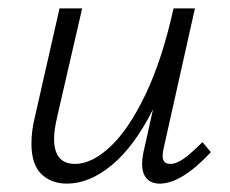

<svg xmlns="http://www.w3.org/2000/svg" viewBox="-20 -433 549 458"><path d="M483 -70Q413 5 361 5Q341 5 330 -7Q319 -19 319 -42Q319 -54 322 -69L345 -172Q300 -83 246.5 -39Q193 5 140 5Q102 5 78.5 -18Q55 -41 55 -90Q55 -121 63 -153L122 -413H176L117 -157Q109 -123 109 -102Q109 -42 159 -42Q199 -42 243 -83Q287 -124 327 -207.5Q367 -291 394 -413H445L371 -82Q368 -70 368 -61Q368 -42 386 -42Q401 -42 419 -55Q437 -68 463 -94Z"/></svg>

Font: Ysabeau Semilight
Style: Italic
Weight: 300
Italic angle: -12°
Designer: Christian Thalmann (Catharsis Fonts)
Version: Version 0.003